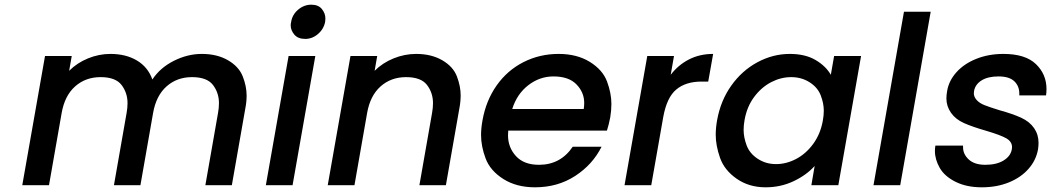

<svg xmlns="http://www.w3.org/2000/svg" viewBox="-20 -790 4484 819"><path d="M841 -560Q906 -560 952.5 -533Q999 -506 1015.5 -464Q1032 -422 1032 -382Q1032 -355 1026 -325L969 0H856L910 -308Q914 -330 914 -350Q914 -394 888.5 -427.5Q863 -461 799 -461Q735 -461 690.5 -421.5Q646 -382 633 -308L579 0H466L520 -308Q524 -330 524 -350Q524 -394 498.5 -427.5Q473 -461 409 -461Q345 -461 300.5 -421.5Q256 -382 243 -308L189 0H75L172 -551H286L275 -488Q309 -522 355.5 -541Q402 -560 451 -560Q517 -560 564 -532Q611 -504 630 -451Q663 -501 721.5 -530.5Q780 -560 841 -560Z M1282 -624Q1251 -624 1235.5 -642.5Q1220 -661 1220 -682Q1220 -689 1222 -697Q1227 -728 1252 -749Q1277 -770 1308 -770Q1338 -770 1353 -751.5Q1368 -733 1368 -711Q1368 -704 1367 -697Q1361 -666 1336.5 -645Q1312 -624 1282 -624ZM1325 -551 1228 0H1114L1211 -551Z M1755 -560Q1820 -560 1866.5 -533Q1913 -506 1929 -464Q1945 -422 1945 -383Q1945 -356 1939 -325L1882 0H1769L1823 -308Q1827 -330 1827 -350Q1827 -394 1801.5 -427.5Q1776 -461 1712 -461Q1648 -461 1603.5 -421.5Q1559 -382 1546 -308L1492 0H1378L1475 -551H1589L1578 -488Q1612 -522 1659 -541Q1706 -560 1755 -560Z M2583 -289Q2577 -258 2569 -233H2148Q2147 -223 2147 -213Q2147 -161 2181 -124Q2215 -87 2279 -87Q2371 -87 2423 -164H2546Q2508 -88 2433.5 -39.5Q2359 9 2262 9Q2183 9 2127 -26.5Q2071 -62 2051.5 -114Q2032 -166 2032 -214Q2032 -243 2038 -276Q2053 -361 2098.5 -425.5Q2144 -490 2213 -525Q2282 -560 2363 -560Q2441 -560 2496 -526Q2551 -492 2569.5 -442Q2588 -392 2588 -347Q2588 -319 2583 -289ZM2470 -325Q2472 -338 2472 -351Q2472 -396 2439 -430Q2406 -464 2341 -464Q2282 -464 2233.5 -426.5Q2185 -389 2165 -325Z M2841 -471Q2873 -513 2919 -536.5Q2965 -560 3022 -560L3001 -442H2972Q2905 -442 2864.5 -408Q2824 -374 2809 -290L2758 0H2644L2741 -551H2855Z M3039 -278Q3054 -361 3099.5 -425Q3145 -489 3211 -524.5Q3277 -560 3349 -560Q3414 -560 3458 -534.5Q3502 -509 3524 -471L3538 -551H3653L3556 0H3441L3455 -82Q3420 -43 3365 -17Q3310 9 3246 9Q3175 9 3122.5 -27.5Q3070 -64 3051.5 -116.5Q3033 -169 3033 -215Q3033 -245 3039 -278ZM3490 -276Q3494 -298 3494 -318Q3494 -349 3481 -383Q3468 -417 3433.5 -439Q3399 -461 3355 -461Q3311 -461 3269.5 -439.5Q3228 -418 3197 -376.5Q3166 -335 3156 -278Q3152 -256 3152 -236Q3152 -204 3165 -169.5Q3178 -135 3212.5 -112.5Q3247 -90 3290 -90Q3334 -90 3376 -112Q3418 -134 3449 -176.5Q3480 -219 3490 -276Z M3950 -740 3820 0H3706L3836 -740Z M4168 9Q4103 9 4056 -14.5Q4009 -38 3988.5 -74Q3968 -110 3968 -146Q3968 -157 3970 -169H4088Q4088 -165 4088 -162Q4088 -132 4112.5 -109.5Q4137 -87 4183 -87Q4231 -87 4261 -105.5Q4291 -124 4296 -153Q4297 -158 4297 -162Q4297 -186 4272.5 -200Q4248 -214 4187 -232Q4128 -249 4092 -265Q4056 -281 4036.5 -309Q4017 -337 4017 -370Q4017 -385 4020 -401Q4027 -445 4059.5 -481.5Q4092 -518 4144.5 -539Q4197 -560 4260 -560Q4354 -560 4399 -516.5Q4444 -473 4444 -410Q4444 -397 4442 -383H4328Q4328 -387 4328 -391Q4328 -423 4306.5 -443.5Q4285 -464 4239 -464Q4194 -464 4167 -447Q4140 -430 4135 -402Q4134 -397 4134 -392Q4134 -377 4146 -363.5Q4158 -350 4179.5 -341.5Q4201 -333 4243 -320Q4301 -304 4336.5 -287.5Q4372 -271 4391 -243.5Q4410 -216 4410 -181Q4410 -168 4408 -154Q4400 -107 4367.5 -70Q4335 -33 4283.5 -12Q4232 9 4168 9Z"/></svg>

Font: Fz Poppins Med
Style: Italic
Weight: 500
Italic angle: -10°
Designer: Ninad Kale (Devanagari), Jonny Pinhorn (Latin)
Foundry: Indian Type Foundry
Version: Vit hóa bi Vntype.Com & FontZin.Com